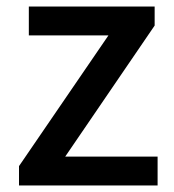

<svg xmlns="http://www.w3.org/2000/svg" viewBox="-20 -568 530 586"><path d="M311 -460 38 -61V-2H461V-90H179L452 -490V-548H68V-460Z"/></svg>

Font: Bithumb Trading Sans Medium
Style: Regular
Weight: 500
Designer: Ham Hyungwon
Foundry: Bithumb
Version: Version 1.200;FEAKit 1.0